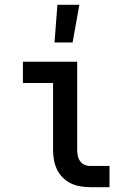

<svg xmlns="http://www.w3.org/2000/svg" viewBox="-20 -776 540 796"><path d="M206 -600 218 -756H309L281 -600ZM354 0Q334 0 313 -3.5Q292 -7 273.5 -16Q255 -25 240 -40Q225 -55 216 -74Q207 -93 203.5 -113.5Q200 -134 200 -155V-432H75V-520H300V-155Q300 -142 302.5 -130Q305 -118 312 -108Q319 -98 330.5 -93Q342 -88 354 -88H434V0Z"/></svg>

Font: Iosevka SS18 Semibold
Style: Regular
Weight: 600
Monospace: yes
Designer: Belleve Invis
Foundry: Belleve Invis
Version: Version 25.1.1; ttfautohint (v1.8.4)